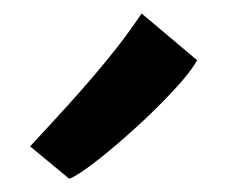

<svg xmlns="http://www.w3.org/2000/svg" viewBox="-20 -893 336 284"><path d="M82.5 -628.5 24.5 -676.5Q52.5 -706.5 81.5 -738.5Q110.5 -770.5 138.2 -804.2Q166 -838 189.5 -873L271.5 -804Q262.5 -787 237.2 -759.8Q212 -732.5 181.2 -704.5Q150.5 -676.5 123.2 -655.2Q96 -634 82.5 -628.5Z"/></svg>

Font: Tracken
Style: Regular
Weight: 400
Designer: Eben Sorkin
Foundry: Eben Sorkin
Version: Version 2.001